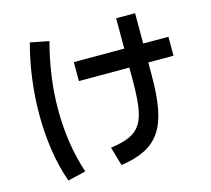

<svg xmlns="http://www.w3.org/2000/svg" viewBox="-117 -924 1234 1125"><g transform="rotate(-15 500.0 -362.0)"><path d="M487 54 454 -60Q525 -70 569 -89.5Q613 -109 637 -147Q661 -185 670 -247.5Q679 -310 679 -405V-486H373V-601H679V-785H794V-601H947V-486H794V-405Q794 -290 779 -208.5Q764 -127 729 -73.5Q694 -20 635 10.5Q576 41 487 54ZM272 35 163 61Q129 -34 113.5 -140.5Q98 -247 98 -355Q98 -464 112.5 -572.5Q127 -681 154 -779L267 -757Q241 -660 226.5 -558.5Q212 -457 212 -354Q212 -254 226.5 -156.5Q241 -59 272 35Z"/></g></svg>

Font: Murecho Medium
Style: Regular
Weight: 500
Designer: Neil Summerour
Foundry: Positype
Version: Version 1.010; ttfautohint (v1.8.3)